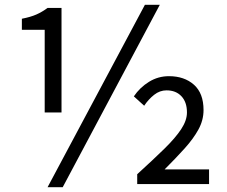

<svg xmlns="http://www.w3.org/2000/svg" viewBox="-20 -766 943 799"><path d="M166 -298V-642H71V-688Q107 -695 131 -705.5Q155 -716 178 -733H236V-298ZM178 13 583 -746H645L241 13ZM551 0V-41Q618 -102 664 -147Q710 -192 734 -228.5Q758 -265 758 -298Q758 -341 735 -365.5Q712 -390 673 -390Q645 -390 621.5 -371.5Q598 -353 580 -326L537 -365Q562 -402 600 -425.5Q638 -449 683 -449Q747 -449 787 -413.5Q827 -378 827 -308Q827 -266 806 -227.5Q785 -189 748.5 -148.5Q712 -108 665 -61H850V0Z"/></svg>

Font: Noto Sans HK
Style: Regular
Weight: 400
Designer: Ryoko NISHIZUKA 西塚涼子 (kana, bopomofo & ideographs); Paul D. Hunt (Latin, Greek & Cyrillic); Sandoll Communications 산돌커뮤니
Foundry: Adobe
Version: Version 2.004-H2;hotconv 1.0.118;makeotfexe 2.5.65603